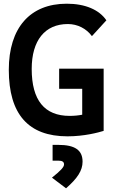

<svg xmlns="http://www.w3.org/2000/svg" viewBox="-20 -723 626 1032"><path d="M342.8 9.8C433.1 9.8 508.8 -10.7 537.1 -19.5V-354H297.9V-245.6H421.9V-106.4C401.9 -102.5 379.4 -100.1 354.5 -100.1C219.2 -100.1 150.4 -184.1 150.4 -352.5C150.4 -505.9 221.7 -593.8 344.7 -593.8C396.5 -593.8 443.8 -569.8 474.1 -528.8L551.8 -613.8C513.2 -670.4 438.5 -703.1 338.9 -703.1C141.1 -703.1 27.3 -573.2 27.3 -347.7C27.3 -109.4 132.3 9.8 342.8 9.8ZM335 289.1C396.5 235.4 423.8 193.4 423.8 146C423.8 84 382.8 55.7 293.5 55.7H262.7V140.6H294.4C314.9 140.6 324.2 147 324.2 160.6C324.2 175.3 306.6 193.8 259.3 231.9Z"/></svg>

Font: Cascadia Code PL SemiBold
Style: Regular
Weight: 600
Monospace: yes
Designer: Aaron Bell
Foundry: Saja Typeworks
Version: Version 2404.023